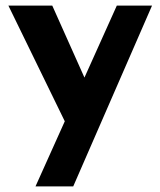

<svg xmlns="http://www.w3.org/2000/svg" viewBox="-20 -457 574 687"><path d="M107 210 398 -437H524L242 210ZM224 2 10 -437H167L332 -68Z"/></svg>

Font: Reem Kufi
Style: Regular
Weight: 400
Designer: Khaled Hosny
Version: Version 1.6